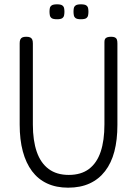

<svg xmlns="http://www.w3.org/2000/svg" viewBox="-20 -857 634 888"><path d="M295 11Q240 11 198 -8.5Q156 -28 128 -65.5Q100 -103 85.5 -157Q71 -211 71 -281V-657Q71 -668 74 -674.5Q77 -681 83.5 -684Q90 -687 101 -687Q113 -687 119.5 -684Q126 -681 129 -674.5Q132 -668 132 -656V-281Q132 -207 150 -155Q168 -103 205 -75.5Q242 -48 298 -48Q355 -48 391.5 -75.5Q428 -103 445.5 -155Q463 -207 463 -282V-663Q463 -672 466 -677Q469 -682 476 -684.5Q483 -687 494 -687Q505 -687 511.5 -684Q518 -681 520.5 -674.5Q523 -668 523 -656V-279Q523 -210 509 -156.5Q495 -103 466 -65.5Q437 -28 394.5 -8.5Q352 11 295 11ZM354 -768Q337 -768 330 -773Q323 -778 321.5 -786.5Q320 -795 320 -803Q320 -812 321.5 -819.5Q323 -827 330 -832Q337 -837 354 -837Q372 -837 379 -832Q386 -827 387.5 -819Q389 -811 389 -803Q389 -795 387.5 -786.5Q386 -778 379 -773Q372 -768 354 -768ZM244 -768Q226 -768 219 -773Q212 -778 210.5 -786.5Q209 -795 209 -803Q209 -812 210.5 -819.5Q212 -827 219 -832Q226 -837 244 -837Q261 -837 268 -832Q275 -827 276.5 -819Q278 -811 278 -803Q278 -795 276.5 -786.5Q275 -778 268 -773Q261 -768 244 -768Z"/></svg>

Font: Fredoka SemiCondensed Light
Style: Regular
Weight: 300
Width: 4
Designer: Ben Nathan
Foundry: Milena B. Brandão, Ben Nathan
Version: Version 2.001